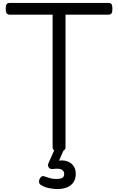

<svg xmlns="http://www.w3.org/2000/svg" viewBox="-20 -1018 806 1310"><path d="M383 15Q339 15 339 -13V-918H47Q32 -918 25.5 -927Q19 -936 19 -958Q19 -981 25.5 -989.5Q32 -998 47 -998H720Q735 -998 741 -989.5Q747 -981 747 -958Q747 -936 741 -927Q735 -918 720 -918H427V-13Q427 1 416 8Q405 15 383 15ZM368 272Q351 272 318.5 266.5Q286 261 259 244Q248 237 246.5 225.5Q245 214 250 203Q257 189 266 185Q275 181 288 187Q299 191 318.5 197Q338 203 361 203Q392 203 405 195.5Q418 188 418 168Q418 151 402 140Q386 129 342 135Q331 136 325 134Q319 132 313 125Q308 118 307.5 111Q307 104 310 97L359 -13H423L371 105L341 89Q386 72 421 78Q456 84 476.5 107.5Q497 131 497 168Q497 200 482.5 223.5Q468 247 439.5 259.5Q411 272 368 272Z"/></svg>

Font: Playwrite ES Deco
Style: Regular
Weight: 400
Designer: Veronika Burian, José Scaglione
Foundry: TypeTogether
Version: Version 1.002